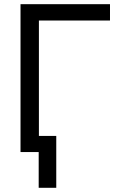

<svg xmlns="http://www.w3.org/2000/svg" viewBox="-20 -727 586 918"><path d="M505.9 -628.9H166V0H78.1V-707H505.9ZM249 170.9H165V-77.1H249Z"/></svg>

Font: WEMIX Pretendard Variable
Style: Regular
Weight: 400
Designer: Base glyphs from Inter by Rasmus Andersson; Hangeul glyphs from Noto Sans CJK(Source Han Sans) by Jang Soo-young and Kan
Foundry: Kil Hyung-jin
Version: Version 1.000;Glyphs 3.2 (3208)